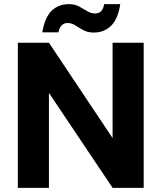

<svg xmlns="http://www.w3.org/2000/svg" viewBox="-20 -906 778 926"><path d="M66 0V-700H216L523 -240V-700H673V0H523L216 -458V0ZM432 -749Q403 -749 382 -760.5Q361 -772 343.5 -783.5Q326 -795 305 -795Q289 -795 277.5 -784Q266 -773 262 -750H184Q196 -822 229 -854Q262 -886 312 -886Q341 -886 362 -874.5Q383 -863 401 -852Q419 -841 439 -841Q456 -841 467.5 -852Q479 -863 482 -886H560Q549 -814 515.5 -781.5Q482 -749 432 -749Z"/></svg>

Font: DM Sans 20pt Black
Style: Regular
Weight: 900
Version: Version 4.004;gftools[0.9.30]